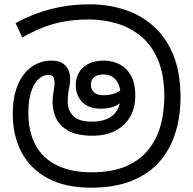

<svg xmlns="http://www.w3.org/2000/svg" viewBox="-20 -856 890 887"><path d="M400 11Q281 11 200.5 -32.5Q120 -76 79.5 -152.5Q39 -229 39 -329Q39 -409 62.5 -464Q86 -519 126.5 -547.5Q167 -576 218 -576Q252 -576 270.5 -563Q289 -550 296.5 -532Q304 -514 304 -498Q304 -470 298.5 -445Q293 -420 293 -385Q293 -346 318.5 -320Q344 -294 406 -294Q445 -294 474.5 -306.5Q504 -319 520.5 -345.5Q537 -372 537 -414Q537 -460 516 -486Q495 -512 459 -512Q431 -512 415.5 -500Q400 -488 400 -464Q400 -442 415 -429Q430 -416 456 -416Q488 -416 511 -425Q534 -434 561 -455L574 -410Q550 -388 521.5 -371Q493 -354 445 -354Q390 -354 360 -384.5Q330 -415 330 -464Q330 -493 343.5 -518.5Q357 -544 386 -560Q415 -576 461 -576Q496 -576 529 -560.5Q562 -545 583.5 -509.5Q605 -474 605 -413Q605 -357 580.5 -315.5Q556 -274 512 -251.5Q468 -229 407 -229Q339 -229 298.5 -250.5Q258 -272 240.5 -307Q223 -342 223 -382Q223 -411 227.5 -433.5Q232 -456 232 -475Q232 -489 227 -499.5Q222 -510 204 -510Q178 -510 156.5 -489Q135 -468 123 -429Q111 -390 111 -335Q111 -246 145 -184.5Q179 -123 244.5 -91.5Q310 -60 402 -60Q498 -60 562.5 -88Q627 -116 666 -165Q705 -214 722 -277Q739 -340 739 -409Q739 -513 708.5 -582.5Q678 -652 627 -692Q576 -732 515 -749Q454 -766 394 -766Q326 -766 273 -756Q220 -746 174.5 -727.5Q129 -709 83 -683L52 -749Q99 -775 152 -794.5Q205 -814 265.5 -825Q326 -836 394 -836Q478 -836 553.5 -812Q629 -788 687.5 -736.5Q746 -685 780 -603.5Q814 -522 814 -407Q814 -319 790.5 -243Q767 -167 717.5 -110Q668 -53 589.5 -21Q511 11 400 11Z"/></svg>

Font: sinhala25
Style: Book
Weight: 400
Designer: Jelle Bosma - Monotype Design Team
Foundry: Monotype Imaging Inc.
Version: Version 2.003